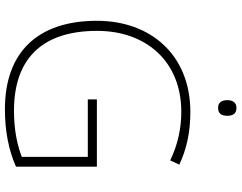

<svg xmlns="http://www.w3.org/2000/svg" viewBox="-118 -830 959 762"><g transform="rotate(90 361.0 -449.5)"><path d="M408 -909C387 -909 378 -893 378 -873C378 -851 387 -836 408 -836C433 -836 440 -851 440 -873C440 -893 433 -909 408 -909ZM375 -355V-319H603V-57C554 -38 494 -26 420 -26C222 -26 103 -129 103 -356C103 -550 224 -690 424 -690C488 -690 553 -677 617 -646L634 -682C571 -712 502 -726 425 -726C199 -726 63 -569 63 -355C63 -123 185 10 414 10C497 10 575 -4 642 -34V-355Z"/></g></svg>

Font: Noto Sans Gurmukhi UI ExtraLight
Style: Regular
Weight: 200
Designer: Jelle Bosma - Monotype Design Team
Foundry: Monotype Imaging Inc.
Version: Version 2.004